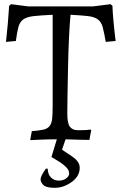

<svg xmlns="http://www.w3.org/2000/svg" viewBox="-20 -669 586 922"><path d="M200.2 141.1H209Q210 168.9 225.1 183.6Q240.2 198.2 262.2 198.2Q284.2 198.2 298.1 187.5Q312 176.8 312 164.1Q312 151.4 304.4 141.6Q296.9 131.8 284.4 121.8Q272 111.8 257.1 103Q242.2 94.2 227.1 85L252.9 0Q210 0 178.7 1.5Q147.5 2.9 125 3.9L132.8 -39.1Q168 -42 188 -46.4Q208 -50.8 218 -63.5Q228 -76.2 230.5 -99.1Q232.9 -122.1 232.9 -162.1V-598.1Q173.8 -595.2 141.4 -591.6Q108.9 -587.9 92 -575.9Q75.2 -564 68.6 -540Q62 -516.1 56.2 -472.2L8.8 -467.8Q18.6 -555.7 23.9 -641.1L33.2 -648.9L116.2 -638.2H425.8L511.2 -648.9L520 -641.1Q521 -608.9 523.9 -578.9Q526.9 -548.8 529.3 -522.9Q531.7 -497.1 535.2 -472.2L487.8 -467.8Q480 -512.7 473.4 -537.8Q466.8 -563 450.4 -575.4Q434.1 -587.9 403.6 -591.6Q373 -595.2 318.8 -598.1Q310.1 -508.8 306.6 -340.8Q303.2 -172.9 303.2 -124Q303.2 -75.2 316.2 -59.6Q329.1 -43.9 351.1 -43.9H373.5Q396 -43.9 415 -46.9L418 -43L409.2 2.9L361.3 2Q313 1 294.9 0L277.8 49.8Q290 58.6 326.4 82.5Q362.8 106.4 362.8 136.7Q362.8 177.2 324 205.1Q285.2 232.9 243.2 232.9Q201.7 232.9 188.2 219.5Q174.8 206.1 174.8 191.4Q174.8 176.8 200.2 141.1Z"/></svg>

Font: Alegreya-Regular
Style: Regular
Weight: 400
Designer: Juan Pablo del Peral
Foundry: Juan Pablo del Peral
Version: Version 1.003